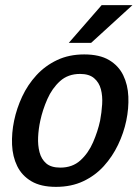

<svg xmlns="http://www.w3.org/2000/svg" viewBox="-20 -720 547 748"><path d="M35 -250Q45 -298 66.5 -344Q88 -390 122 -427Q156 -464 202.5 -486Q249 -508 308 -508Q368 -508 405 -486Q442 -464 460 -427Q478 -390 480 -344Q482 -298 472 -250Q462 -202 440 -156Q418 -110 384.5 -73Q351 -36 304.5 -14Q258 8 198 8Q139 8 102 -14Q65 -36 47 -73Q29 -110 27 -156Q25 -202 35 -250ZM137 -250Q130 -218 128.5 -186Q127 -154 134 -127Q141 -100 160 -83.5Q179 -67 215 -67Q262 -67 293 -95Q324 -123 342.5 -165.5Q361 -208 370 -250Q376 -282 378 -314Q380 -346 373 -372.5Q366 -399 346.5 -415.5Q327 -432 292 -432Q245 -432 214 -404Q183 -376 164.5 -334Q146 -292 137 -250ZM496 -700 335 -553H248L376 -700Z"/></svg>

Font: Epunda Sans Medium
Style: Italic
Weight: 500
Italic angle: -12.0243°
Designer: Simon Atzbach
Foundry: typofactur
Version: Version 2.204; ttfautohint (v1.8.4.7-5d5b)